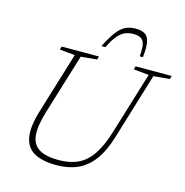

<svg xmlns="http://www.w3.org/2000/svg" viewBox="-130 -1041 1130 1172"><g transform="rotate(15 435.0 -455.0)"><path d="M185 -283Q156 -186.5 163.2 -129.8Q170.5 -73 213.8 -48.2Q257 -23.5 335 -23.5Q404.5 -23.5 456 -47Q507.5 -70.5 545.5 -125.8Q583.5 -181 612.5 -276L732.5 -668L636 -677.5L642 -698H870L864 -677.5L762 -668L635 -250.5Q606 -154.5 563 -97.5Q520 -40.5 462 -15.2Q404 10 329.5 10Q243.5 10 191.2 -18Q139 -46 126.8 -110.5Q114.5 -175 148 -284L265.5 -668L168.5 -677.5L175 -698H410.5L404.5 -677.5L303 -668ZM579 -885.5Q548.5 -885.5 524.2 -874.5Q500 -863.5 478.2 -837Q456.5 -810.5 433.5 -763.5H408.5Q439.5 -825 465.5 -859.2Q491.5 -893.5 519.8 -907Q548 -920.5 584.5 -920.5Q623 -920.5 644 -906.2Q665 -892 671.2 -857.8Q677.5 -823.5 670.5 -763.5H650.5Q657 -834.5 641.2 -860Q625.5 -885.5 579 -885.5Z"/></g></svg>

Font: Newsreader 9pt ExtraLight
Style: Italic
Weight: 250
Italic angle: -17°
Designer: Hugues Gentile
Foundry: Production Type
Version: Version 1.003